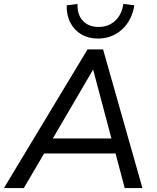

<svg xmlns="http://www.w3.org/2000/svg" viewBox="-44 -956 797 976"><path d="M-24 0 401 -705H480L680 0H590L538 -196L571 -176H148L191 -194L77 0ZM428 -600 215 -236 193 -252H551L527 -235L430 -600ZM453 -760Q406 -760 370 -781Q334 -802 314 -840Q294 -878 295 -929L350 -936Q348 -881 377.5 -850Q407 -819 457 -819Q507 -819 541 -850Q575 -881 583 -936L639 -929Q626 -851 575.5 -805.5Q525 -760 453 -760Z"/></svg>

Font: Nunito Sans 12pt Medium
Style: Italic
Weight: 500
Italic angle: -9°
Designer: Vernon Adams
Foundry: Vernon Adams
Version: Version 3.101;gftools[0.9.27]